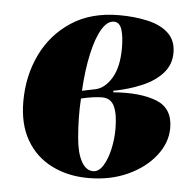

<svg xmlns="http://www.w3.org/2000/svg" viewBox="-44 -579 645 638"><g transform="rotate(5 278.0 -260.0)"><path d="M273 14Q205 14 151 -13Q97 -40 66.5 -92.5Q36 -145 36 -221Q36 -306 70 -377Q104 -448 169.5 -491Q235 -534 329 -534Q381 -534 424.5 -524Q468 -514 493.5 -490Q519 -466 519 -425Q519 -386 494 -357.5Q469 -329 426 -310.5Q383 -292 331 -282V-277Q421 -284 475.5 -262.5Q530 -241 530 -175Q530 -126 496 -82.5Q462 -39 404 -12.5Q346 14 273 14ZM227 -273 271 -282Q303 -289 325 -326Q347 -363 347 -426Q347 -464 339.5 -487.5Q332 -511 313 -511Q291 -511 273 -481Q255 -451 243 -397Q231 -343 227 -273ZM287 -10Q306 -10 320 -32.5Q334 -55 341.5 -88.5Q349 -122 349 -156Q349 -205 337 -231Q325 -257 296 -257Q283 -257 264.5 -254.5Q246 -252 226 -247Q224 -215 224.5 -183Q225 -151 228 -117Q232 -67 247.5 -38.5Q263 -10 287 -10Z"/></g></svg>

Font: Literata 72pt ExtraBold
Style: Italic
Weight: 800
Italic angle: -2°
Designer: Latin by Veronika Burian and Jose Scaglione. Greek by Irene Vlachou. Cyrillic by Vera Evstafieva
Foundry: TypeTogether
Version: Version 3.002